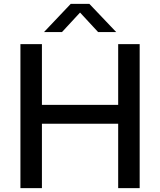

<svg xmlns="http://www.w3.org/2000/svg" viewBox="-20 -967 823 987"><path d="M85 0V-740H195.5V-428H587.5V-740H698V0H587.5V-331H195.5V0ZM206 -802 343.5 -947H439.5L577.5 -802H484.5L391.5 -902.5L298.5 -802Z"/></svg>

Font: Encode Sans SemiExpanded SemiExpanded Medium
Style: Regular
Weight: 500
Width: 6
Designer: Multiple Designers
Foundry: Impallari Type
Version: Version 3.000; ttfautohint (v1.8.3) -l 8 -r 50 -G 200 -x 14 